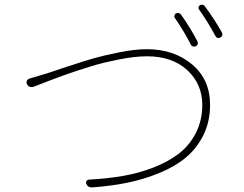

<svg xmlns="http://www.w3.org/2000/svg" viewBox="-20 -816 1040 818"><path d="M724.6 -740.2Q721.7 -744.1 723.1 -750Q724.6 -755.9 729.5 -758.8Q743.2 -764.6 752 -752.9Q793 -694.3 821.3 -639.6Q824.2 -633.8 822.3 -627.9Q820.3 -622.1 814.5 -619.1Q808.6 -616.2 802.2 -618.2Q795.9 -620.1 793 -626Q766.6 -678.7 724.6 -740.2ZM828.1 -775.4Q824.2 -780.3 825.7 -785.6Q827.1 -791 832 -793.9Q836.9 -795.9 840.8 -795.9Q848.6 -795.9 853.5 -788.1Q894.5 -733.4 925.8 -676.8Q927.7 -672.9 927.7 -669.9Q927.7 -667 926.8 -665Q924.8 -659.2 918.9 -656.2Q905.3 -649.4 897.5 -663.1Q863.3 -726.6 828.1 -775.4ZM123 -446.3Q114.3 -443.4 106 -446.8Q97.7 -450.2 94.7 -458Q92.8 -461.9 92.8 -464.8Q92.8 -468.8 94.7 -472.7Q98.6 -479.5 106.4 -481.4Q116.2 -484.4 181.6 -503.9Q186.5 -505.9 262.2 -530.8Q337.9 -555.7 378.4 -567.4Q418.9 -579.1 486.8 -592.8Q554.7 -606.4 605.5 -606.4Q720.7 -606.4 797.9 -542Q875 -477.5 875 -369.1Q875 -297.9 846.7 -240.7Q818.4 -183.6 772 -145Q725.6 -106.4 659.2 -79.1Q592.8 -51.8 522.9 -37.6Q453.1 -23.4 372.1 -17.6Q371.1 -17.6 370.1 -17.6Q353.5 -17.6 347.7 -33.2Q344.7 -39.1 348.6 -44.9Q352.5 -50.8 359.4 -50.8Q435.5 -54.7 503.4 -66.4Q571.3 -78.1 634.3 -102.5Q697.3 -127 742.7 -162.1Q788.1 -197.3 814.9 -250.5Q841.8 -303.7 841.8 -369.1Q841.8 -458 777.8 -517.1Q713.9 -576.2 606.4 -576.2Q580.1 -576.2 550.3 -572.8Q520.5 -569.3 488.3 -563Q456.1 -556.6 427.2 -549.8Q398.4 -543 363.8 -532.2Q329.1 -521.5 305.2 -513.7Q281.2 -505.9 247.6 -493.7Q213.9 -481.4 198.7 -475.6Q183.6 -469.7 154.8 -458.5Q126 -447.3 123 -446.3Z"/></svg>

Font: Gen Jyuu Gothic ExtraLight
Style: Regular
Weight: 100
Designer: [Source Han Sans]
Ryoko NISHIZUKA  (kana & ideographs); Paul D. Hunt (Latin, Greek & Cyrillic); Wenlong ZHANG  (bopomofo
Version: Version 1.002.20150607